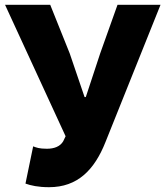

<svg xmlns="http://www.w3.org/2000/svg" viewBox="-20 -765 688 799"><path d="M184 14C303 14 373 -58 419 -174L648 -745H469L397 -543L337 -361H332L270 -543L189 -745H1L253 -198L243 -177C230 -155 205 -146 175 -146C143 -146 131 -151 118 -156L86 -1C108 7 139 14 184 14Z"/></svg>

Font: Noto Sans CJK HK Black
Style: Regular
Weight: 900
Designer: Ryoko NISHIZUKA 西塚涼子 (kana, bopomofo & ideographs); Paul D. Hunt (Latin, Greek & Cyrillic); Sandoll Communications 산돌커뮤니
Foundry: Adobe
Version: Version 2.004;hotconv 1.0.118;makeotfexe 2.5.65603